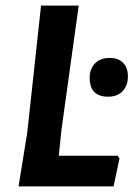

<svg xmlns="http://www.w3.org/2000/svg" viewBox="-20 -663 484 683"><path d="M399 -109 405 -99 384 0H46L77 -192L126 -643H260L199 -204L189 -109ZM370 -457Q401 -457 418 -439.5Q435 -422 435 -391Q435 -358 416 -338.5Q397 -319 365 -319Q299 -319 299 -386Q299 -418 318 -437.5Q337 -457 370 -457Z"/></svg>

Font: Alegreya Sans SC
Style: Bold Italic
Weight: 700
Italic angle: -7°
Designer: Juan Pablo del Peral
Foundry: Huerta Tipografica
Version: Version 2.007